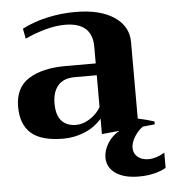

<svg xmlns="http://www.w3.org/2000/svg" viewBox="-51 -554 708 793"><g transform="rotate(-5 303.0 -157.0)"><path d="M606 104V167Q586 179 556.5 186Q527 193 494 193Q432 193 397 168.5Q362 144 362 103Q362 74 380 44.5Q398 15 429 -2L356 5V-59Q327 -25 284.5 -7.5Q242 10 196 10Q105 10 63 -27Q21 -64 21 -137Q21 -217 78 -252.5Q135 -288 230 -288H356V-357Q356 -458 243 -458Q204 -458 159.5 -445.5Q115 -433 77 -415L69 -457Q115 -481 172.5 -494Q230 -507 290 -507Q392 -507 450.5 -468Q509 -429 509 -363V-46Q550 -37 577 -28V-16L527 -11Q507 3 492 27Q477 51 477 73Q477 96 494 110.5Q511 125 539 125Q571 125 606 104ZM356 -239H265Q218 -239 195 -212Q172 -185 172 -138Q172 -89 193.5 -65.5Q215 -42 254 -42Q282 -42 311 -60.5Q340 -79 356 -107Z"/></g></svg>

Font: Trirong
Style: Bold
Weight: 700
Designer: Katatrad Team
Foundry: CadsonDemak
Version: Version 1.001